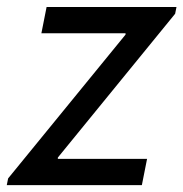

<svg xmlns="http://www.w3.org/2000/svg" viewBox="-28 -538 533 558"><path d="M-4.4 -19.5 336.9 -437.5V-441.4H92.3L107.4 -517.6H484.9L481 -498L140.1 -80.1V-76.2H399.4L384.3 0H-8.3Z"/></svg>

Font: Reddit Sans Chocolate
Style: Italic
Weight: 400
Italic angle: -11.25°
Designer: Stephen Hutchings
Version: Version 1.013